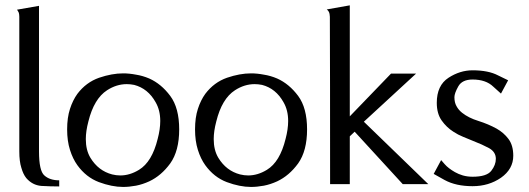

<svg xmlns="http://www.w3.org/2000/svg" viewBox="-20 -703 2019 733"><path d="M44.9 -666Q66.4 -669.9 128.9 -680.7Q128.9 -542 128.9 -125Q128.9 -50.8 149.4 -33.2Q169.9 -14.6 206.1 -14.6Q206.1 -6.8 206.1 8.8Q172.9 8.8 137.7 6.8Q103.5 3.9 80.1 -23.4Q68.4 -38.1 61.5 -62.5Q53.7 -86.9 53.7 -125Q53.7 -295.9 53.7 -638.7Q53.7 -647.5 51.8 -654.3Q48.8 -661.1 44.9 -666Z M664.1 -209Q664.1 -291 629.9 -336.9Q595.7 -382.8 549.8 -403.3Q524.4 -414.1 499 -418Q473.6 -422.9 450.2 -422.9Q407.2 -422.9 358.4 -406.2Q308.6 -388.7 275.4 -344.7Q257.8 -320.3 247.1 -287.1Q236.3 -253.9 236.3 -209Q236.3 -165 247.1 -130.9Q257.8 -96.7 275.4 -72.3Q308.6 -26.4 357.4 -7.8Q407.2 10.7 450.2 10.7Q472.7 10.7 499 5.9Q524.4 1 549.8 -10.7Q595.7 -32.2 629.9 -79.1Q664.1 -127 664.1 -209ZM408.2 -37.1Q355.5 -50.8 325.2 -100.6Q307.6 -129.9 307.6 -171.9Q307.6 -202.1 317.4 -239.3Q338.9 -326.2 388.7 -358.4Q424.8 -381.8 463.9 -381.8Q477.5 -381.8 492.2 -378.9Q544.9 -365.2 574.2 -312.5Q591.8 -282.2 591.8 -241.2Q591.8 -210 582 -172.9Q560.5 -85 510.7 -54.7Q475.6 -33.2 439.5 -33.2Q423.8 -33.2 408.2 -37.1Z M1152.3 -209Q1152.3 -291 1118.2 -336.9Q1084 -382.8 1038.1 -403.3Q1012.7 -414.1 987.3 -418Q961.9 -422.9 938.5 -422.9Q895.5 -422.9 846.7 -406.2Q796.9 -388.7 763.7 -344.7Q746.1 -320.3 735.4 -287.1Q724.6 -253.9 724.6 -209Q724.6 -165 735.4 -130.9Q746.1 -96.7 763.7 -72.3Q796.9 -26.4 845.7 -7.8Q895.5 10.7 938.5 10.7Q960.9 10.7 987.3 5.9Q1012.7 1 1038.1 -10.7Q1084 -32.2 1118.2 -79.1Q1152.3 -127 1152.3 -209ZM896.5 -37.1Q843.8 -50.8 813.5 -100.6Q795.9 -129.9 795.9 -171.9Q795.9 -202.1 805.7 -239.3Q827.1 -326.2 877 -358.4Q913.1 -381.8 952.1 -381.8Q965.8 -381.8 980.5 -378.9Q1033.2 -365.2 1062.5 -312.5Q1080.1 -282.2 1080.1 -241.2Q1080.1 -210 1070.3 -172.9Q1048.8 -85 999 -54.7Q963.9 -33.2 927.7 -33.2Q912.1 -33.2 896.5 -37.1Z M1334 -200.2Q1379.9 -150.4 1517.6 0Q1523.4 0 1542 0Q1560.5 0 1615.2 0Q1553.7 -59.6 1369.1 -238.3Q1418.9 -284.2 1568.4 -421.9Q1544.9 -421.9 1472.7 -421.9Q1433.6 -380.9 1315.4 -258.8Q1315.4 -365.2 1315.4 -682.6Q1293.9 -678.7 1227.5 -667Q1237.3 -659.2 1238.3 -648.4Q1239.3 -638.7 1239.3 -638.7Q1240.2 -425.8 1240.2 0Q1259.8 0 1315.4 0Q1315.4 -45.9 1315.4 -182.6Q1320.3 -187.5 1334 -200.2Z M1714.8 -332Q1714.8 -346.7 1729.5 -373Q1744.1 -399.4 1784.2 -399.4Q1835 -399.4 1863.3 -372.1Q1892.6 -345.7 1892.6 -345.7Q1901.4 -362.3 1919.9 -396.5Q1919.9 -396.5 1881.8 -415Q1844.7 -434.6 1784.2 -434.6Q1736.3 -434.6 1692.4 -406.2Q1647.5 -377 1647.5 -310.5Q1647.5 -269.5 1666 -243.2Q1684.6 -216.8 1710.9 -200.2Q1728.5 -188.5 1748 -180.7Q1767.6 -172.9 1786.1 -165Q1821.3 -151.4 1846.7 -137.7Q1873 -123 1873 -96.7Q1873 -73.2 1855.5 -50.8Q1837.9 -28.3 1784.2 -28.3Q1764.6 -28.3 1747.1 -33.2Q1730.5 -38.1 1716.8 -45.9Q1691.4 -60.5 1677.7 -76.2Q1664.1 -91.8 1664.1 -91.8Q1654.3 -74.2 1635.7 -39.1Q1635.7 -39.1 1677.7 -15.6Q1720.7 7.8 1784.2 7.8Q1845.7 7.8 1892.6 -24.4Q1939.5 -57.6 1939.5 -108.4Q1939.5 -148.4 1920.9 -172.9Q1903.3 -196.3 1876 -211.9Q1843.8 -229.5 1806.6 -241.2Q1768.6 -252.9 1744.1 -272.5Q1730.5 -283.2 1722.7 -297.9Q1714.8 -311.5 1714.8 -332Z"/></svg>

Font: BSRU BANSOMDEJ
Style: Regular
Weight: 400
Designer: Wisit Potiwat
Version: Version 1.000;PS 002.000;hotconv 1.0.70;makeotf.lib2.5.58329